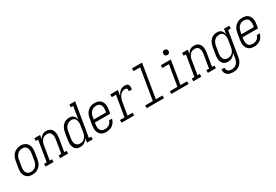

<svg xmlns="http://www.w3.org/2000/svg" viewBox="71 -1949 4859 3376"><g transform="rotate(-30 2500.0 -261.0)"><path d="M201 8Q173 8 146 1.5Q119 -5 97.5 -20.5Q76 -36 62.5 -58.5Q49 -81 43 -107Q37 -133 37.5 -161.5Q38 -190 43 -218L65 -348Q69 -373 77 -397.5Q85 -422 98.5 -444.5Q112 -467 132 -486Q152 -505 175.5 -516.5Q199 -528 224 -534.5Q249 -541 275 -541Q303 -541 329.5 -533Q356 -525 377.5 -510Q399 -495 412.5 -472Q426 -449 432 -423Q438 -397 437.5 -368.5Q437 -340 432 -312L411 -182Q406 -157 398.5 -132.5Q391 -108 377 -85.5Q363 -63 343 -44.5Q323 -26 299.5 -13.5Q276 -1 250.5 3.5Q225 8 201 8ZM202 -47Q220 -47 238.5 -51Q257 -55 274 -65Q291 -75 304.5 -89.5Q318 -104 327.5 -120.5Q337 -137 342.5 -155Q348 -173 351 -191L372 -321Q375 -341 376 -360.5Q377 -380 374 -398Q371 -416 363 -433Q355 -450 341 -461.5Q327 -473 309 -478Q291 -483 271 -483Q253 -483 234.5 -478.5Q216 -474 200 -464Q184 -454 170.5 -439.5Q157 -425 147.5 -408.5Q138 -392 132.5 -374.5Q127 -357 125 -339L103 -209Q100 -189 99 -170Q98 -151 101 -132.5Q104 -114 112 -97.5Q120 -81 133.5 -69.5Q147 -58 165 -52.5Q183 -47 202 -47Z M470 0V-55H524L594 -475H547V-530H664L651 -449Q661 -468 675.5 -485.5Q690 -503 708.5 -515.5Q727 -528 748.5 -533Q770 -538 791 -538Q817 -538 841.5 -530Q866 -522 884 -505.5Q902 -489 912.5 -466Q923 -443 927 -417.5Q931 -392 929.5 -365.5Q928 -339 924 -312L881 -55H928V0H766V-55H820L864 -321Q867 -340 868.5 -359Q870 -378 867.5 -396Q865 -414 858 -430.5Q851 -447 839 -459.5Q827 -472 809.5 -477.5Q792 -483 773 -483Q756 -483 738.5 -479Q721 -475 705 -465.5Q689 -456 676.5 -442Q664 -428 655.5 -412Q647 -396 641.5 -379.5Q636 -363 634 -345L586 -55H632V0Z M1170 8Q1144 8 1119.5 0Q1095 -8 1078 -25.5Q1061 -43 1051.5 -66Q1042 -89 1038.5 -114Q1035 -139 1037 -165.5Q1039 -192 1043 -218L1065 -348Q1069 -371 1076 -394.5Q1083 -418 1095 -440Q1107 -462 1124.5 -481.5Q1142 -501 1164 -514Q1186 -527 1210 -532.5Q1234 -538 1258 -538Q1282 -538 1305 -531Q1328 -524 1344 -508Q1360 -492 1369 -470.5Q1378 -449 1382 -426L1424 -680H1377V-735H1494L1381 -55H1428V0H1311L1325 -86Q1314 -65 1297 -46.5Q1280 -28 1259.5 -15.5Q1239 -3 1216 2.5Q1193 8 1170 8Q1170 8 1170 8Q1170 8 1170 8ZM1201 -47Q1218 -47 1236 -51Q1254 -55 1269.5 -64.5Q1285 -74 1298 -87.5Q1311 -101 1319.5 -117Q1328 -133 1333.5 -150Q1339 -167 1342 -185L1363 -315Q1366 -334 1367.5 -353.5Q1369 -373 1366.5 -391.5Q1364 -410 1357.5 -427.5Q1351 -445 1339 -458Q1327 -471 1309 -477Q1291 -483 1272 -483Q1254 -483 1235.5 -478.5Q1217 -474 1200.5 -464.5Q1184 -455 1170.5 -440.5Q1157 -426 1147.5 -409Q1138 -392 1133 -374.5Q1128 -357 1125 -339L1103 -209Q1100 -189 1099 -170Q1098 -151 1101 -133Q1104 -115 1112 -98Q1120 -81 1133 -69.5Q1146 -58 1164 -52.5Q1182 -47 1201 -47Z M1704 8Q1676 8 1648.5 2Q1621 -4 1599.5 -19.5Q1578 -35 1564 -57.5Q1550 -80 1543.5 -106Q1537 -132 1537.5 -160.5Q1538 -189 1543 -218L1565 -348Q1569 -373 1577 -397.5Q1585 -422 1598.5 -444.5Q1612 -467 1632 -485.5Q1652 -504 1675.5 -516.5Q1699 -529 1724.5 -533.5Q1750 -538 1775 -538Q1802 -538 1829 -531.5Q1856 -525 1877.5 -509.5Q1899 -494 1912.5 -471.5Q1926 -449 1932 -423Q1938 -397 1937.5 -368.5Q1937 -340 1932 -312L1920 -237H1608L1603 -209Q1600 -189 1599 -169.5Q1598 -150 1601 -132Q1604 -114 1612.5 -97.5Q1621 -81 1634.5 -69Q1648 -57 1666.5 -52Q1685 -47 1704 -47Q1726 -47 1748.5 -52.5Q1771 -58 1790.5 -71Q1810 -84 1823.5 -104Q1837 -124 1842 -146H1903Q1895 -113 1877 -83Q1859 -53 1831 -31.5Q1803 -10 1769.5 -1Q1736 8 1704 8ZM1617 -293H1867L1872 -321Q1875 -341 1876 -360Q1877 -379 1874 -397.5Q1871 -416 1863 -432.5Q1855 -449 1842 -460.5Q1829 -472 1810.5 -477.5Q1792 -483 1773 -483Q1755 -483 1736.5 -479Q1718 -475 1701.5 -465Q1685 -455 1671 -440.5Q1657 -426 1647.5 -409.5Q1638 -393 1633 -375Q1628 -357 1625 -339Z M2012 0V-55H2104L2174 -475H2089V-530H2244L2226 -420Q2237 -444 2252.5 -465.5Q2268 -487 2288 -504Q2308 -521 2332.5 -529.5Q2357 -538 2382 -538Q2398 -538 2413 -536Q2428 -534 2440 -526Q2452 -518 2458 -504.5Q2464 -491 2465.5 -476.5Q2467 -462 2465.5 -446.5Q2464 -431 2461 -415H2400Q2402 -428 2403 -440.5Q2404 -453 2399 -463.5Q2394 -474 2382.5 -478.5Q2371 -483 2359 -483Q2338 -483 2317 -475.5Q2296 -468 2279 -453.5Q2262 -439 2249.5 -420Q2237 -401 2228.5 -381Q2220 -361 2214.5 -340Q2209 -319 2206 -299L2166 -55H2268V0Z M2524 0V-55H2679L2783 -680H2649V-735H2853L2741 -55H2874V0Z M3024 0V-55H3179L3249 -475H3115V-530H3319L3241 -55H3374V0ZM3306 -628Q3294 -628 3282.5 -632.5Q3271 -637 3264 -646Q3257 -655 3255 -667.5Q3253 -680 3255 -693Q3256 -701 3260.5 -709.5Q3265 -718 3272.5 -723Q3280 -728 3289 -730Q3298 -732 3306 -732Q3319 -732 3330.5 -727.5Q3342 -723 3349 -714Q3356 -705 3358 -692.5Q3360 -680 3358 -667Q3356 -659 3351.5 -650.5Q3347 -642 3339.5 -637Q3332 -632 3323.5 -630Q3315 -628 3306 -628Z M3470 0V-55H3524L3594 -475H3547V-530H3664L3651 -449Q3661 -468 3675.5 -485.5Q3690 -503 3708.5 -515.5Q3727 -528 3748.5 -533Q3770 -538 3791 -538Q3817 -538 3841.5 -530Q3866 -522 3884 -505.5Q3902 -489 3912.5 -466Q3923 -443 3927 -417.5Q3931 -392 3929.5 -365.5Q3928 -339 3924 -312L3881 -55H3928V0H3766V-55H3820L3864 -321Q3867 -340 3868.5 -359Q3870 -378 3867.5 -396Q3865 -414 3858 -430.5Q3851 -447 3839 -459.5Q3827 -472 3809.5 -477.5Q3792 -483 3773 -483Q3756 -483 3738.5 -479Q3721 -475 3705 -465.5Q3689 -456 3676.5 -442Q3664 -428 3655.5 -412Q3647 -396 3641.5 -379.5Q3636 -363 3634 -345L3586 -55H3632V0Z M4165 213Q4143 213 4121.5 210Q4100 207 4080 199.5Q4060 192 4044 179.5Q4028 167 4017.5 149Q4007 131 4003 109.5Q3999 88 4002 66H4063Q4061 80 4063.5 93.5Q4066 107 4072.5 118Q4079 129 4089.5 137Q4100 145 4112 149.5Q4124 154 4137.5 156Q4151 158 4165 158Q4183 158 4201 153.5Q4219 149 4235.5 139Q4252 129 4265 114.5Q4278 100 4287 83.5Q4296 67 4301 49Q4306 31 4309 14L4325 -86Q4314 -65 4297 -46.5Q4280 -28 4259.5 -15.5Q4239 -3 4216 2.5Q4193 8 4170 8Q4144 8 4119.5 0Q4095 -8 4078 -25.5Q4061 -43 4051.5 -66Q4042 -89 4038.5 -114Q4035 -139 4037 -165.5Q4039 -192 4043 -218L4065 -348Q4069 -371 4076 -394.5Q4083 -418 4095 -440Q4107 -462 4124.5 -481.5Q4142 -501 4164 -514Q4186 -527 4210 -532.5Q4234 -538 4258 -538Q4282 -538 4305 -531Q4328 -524 4344 -508Q4360 -492 4369 -470.5Q4378 -449 4382 -426L4399 -530H4505V-475H4451L4369 23Q4365 47 4357.5 71Q4350 95 4336.5 117.5Q4323 140 4304 159Q4285 178 4262 190.5Q4239 203 4214.5 208Q4190 213 4165 213ZM4201 -47Q4218 -47 4236 -51Q4254 -55 4269.5 -64.5Q4285 -74 4298 -87.5Q4311 -101 4319.5 -117Q4328 -133 4333.5 -150.5Q4339 -168 4342 -185L4363 -315Q4366 -334 4367.5 -353.5Q4369 -373 4366.5 -391.5Q4364 -410 4357.5 -427.5Q4351 -445 4339 -458Q4327 -471 4309 -477Q4291 -483 4272 -483Q4254 -483 4235.5 -478.5Q4217 -474 4200.5 -464.5Q4184 -455 4170.5 -440.5Q4157 -426 4147.5 -409Q4138 -392 4133 -374.5Q4128 -357 4125 -339L4103 -209Q4100 -189 4099 -170Q4098 -151 4101 -133Q4104 -115 4112 -98Q4120 -81 4133 -69.5Q4146 -58 4164 -52.5Q4182 -47 4201 -47Z M4704 8Q4676 8 4648.5 2Q4621 -4 4599.5 -19.5Q4578 -35 4564 -57.5Q4550 -80 4543.5 -106Q4537 -132 4537.5 -160.5Q4538 -189 4543 -218L4565 -348Q4569 -373 4577 -397.5Q4585 -422 4598.5 -444.5Q4612 -467 4632 -485.5Q4652 -504 4675.5 -516.5Q4699 -529 4724.5 -533.5Q4750 -538 4775 -538Q4802 -538 4829 -531.5Q4856 -525 4877.5 -509.5Q4899 -494 4912.5 -471.5Q4926 -449 4932 -423Q4938 -397 4937.5 -368.5Q4937 -340 4932 -312L4920 -237H4608L4603 -209Q4600 -189 4599 -169.5Q4598 -150 4601 -132Q4604 -114 4612.5 -97.5Q4621 -81 4634.5 -69Q4648 -57 4666.5 -52Q4685 -47 4704 -47Q4726 -47 4748.5 -52.5Q4771 -58 4790.5 -71Q4810 -84 4823.5 -104Q4837 -124 4842 -146H4903Q4895 -113 4877 -83Q4859 -53 4831 -31.5Q4803 -10 4769.5 -1Q4736 8 4704 8ZM4617 -293H4867L4872 -321Q4875 -341 4876 -360Q4877 -379 4874 -397.5Q4871 -416 4863 -432.5Q4855 -449 4842 -460.5Q4829 -472 4810.5 -477.5Q4792 -483 4773 -483Q4755 -483 4736.5 -479Q4718 -475 4701.5 -465Q4685 -455 4671 -440.5Q4657 -426 4647.5 -409.5Q4638 -393 4633 -375Q4628 -357 4625 -339Z"/></g></svg>

Font: Iosevka Curly Slab LtObl
Style: Regular
Weight: 300
Italic angle: -9°
Monospace: yes
Designer: Belleve Invis
Foundry: Belleve Invis
Version: Version 11.0.0; ttfautohint (v1.8.3)